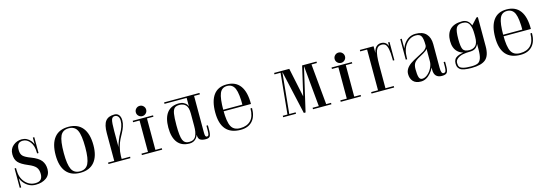

<svg xmlns="http://www.w3.org/2000/svg" viewBox="24 -1985 9028 3190"><g transform="rotate(-15 4538.0 -390.0)"><path d="M551 -750H526V-477H551ZM100 -299Q100 -158 179 -69Q258 20 373 20Q482 20 554 -32Q626 -84 626 -180Q626 -268 580 -328.5Q534 -389 411 -436Q314 -472 279.5 -507Q245 -542 245 -610Q245 -681 271 -712Q297 -743 352 -743Q423 -743 474.5 -675Q526 -607 526 -489V-477H551Q551 -622 490 -696Q429 -770 337 -770Q255 -770 190 -716Q125 -662 125 -569Q125 -480 171 -429Q217 -378 335 -329Q426 -292 461.5 -249.5Q497 -207 497 -132Q497 -71 467.5 -39Q438 -7 370 -7Q269 -7 197 -88.5Q125 -170 125 -301V-333H100ZM100 -333V0H125V-333Z M1140 -770Q980 -770 898 -667Q816 -564 816 -368Q816 -179 898.5 -79.5Q981 20 1140 20Q1299 20 1382.5 -80Q1466 -180 1466 -368Q1466 -564 1383.5 -667Q1301 -770 1140 -770ZM1326 -367Q1326 -172 1284 -88.5Q1242 -5 1140 -5Q1038 -5 997 -88Q956 -171 956 -367Q956 -575 996 -660Q1036 -745 1140 -745Q1244 -745 1285 -660Q1326 -575 1326 -367Z M2005 -25 2003 0H1626V-25ZM1732 -20V-503Q1732 -646 1779.5 -708Q1827 -770 1933 -770Q1982 -770 2009 -735.5Q2036 -701 2036 -642Q2036 -590 2018.5 -539Q2001 -488 1976 -442.5Q1951 -397 1925.5 -347Q1900 -297 1881 -226Q1862 -155 1860 -75L1844 -56L1850 -187Q1865 -265 1894 -335.5Q1923 -406 1947.5 -446.5Q1972 -487 1990.5 -539Q2009 -591 2009 -642Q2009 -692 1988 -717.5Q1967 -743 1932 -743Q1888 -743 1874 -696Q1860 -649 1860 -503V-20Z M2465 -711Q2465 -748 2439 -774Q2413 -800 2376 -800Q2339 -800 2313 -774Q2287 -748 2287 -711Q2287 -675 2313 -649Q2339 -623 2376 -623Q2413 -623 2439 -649Q2465 -675 2465 -711ZM2440 0H2312V-590H2440ZM2550 -25V0H2418V-25ZM2334 0H2201V-25H2334ZM2201 -565V-590H2339V-565ZM2551 -590V-566H2418V-590Z M2784 -725H3178V-750H2784ZM3018 -7Q2940 -7 2911.5 -74Q2883 -141 2883 -329Q2883 -462 2894 -527Q2905 -592 2932.5 -618Q2960 -644 3017 -644Q3086 -644 3125.5 -602.5Q3165 -561 3165 -457V-242Q3165 -188 3158.5 -148Q3152 -108 3136.5 -74.5Q3121 -41 3091.5 -24Q3062 -7 3018 -7ZM3167 -93Q3167 -26 3199 -3Q3231 20 3299 20Q3352 20 3370 -8.5Q3388 -37 3388 -118V-194H3363V-120Q3363 -62 3355.5 -40Q3348 -18 3326 -18Q3308 -18 3300.5 -34.5Q3293 -51 3293 -98V-725H3392V-750H3165V-577Q3158 -597 3145.5 -615.5Q3133 -634 3099 -652.5Q3065 -671 3019 -671Q2882 -671 2812.5 -582.5Q2743 -494 2743 -326Q2743 -158 2812.5 -69Q2882 20 3019 20Q3089 20 3133 -29.5Q3177 -79 3186 -181L3175 -186Z M4144 -282Q4144 -145 4079.5 -77Q4015 -9 3897 -9Q3786 -9 3743.5 -90Q3701 -171 3701 -367Q3701 -573 3737 -658Q3773 -743 3863 -743Q3958 -743 3995.5 -654.5Q4033 -566 4031 -351H4171Q4173 -556 4095.5 -663Q4018 -770 3862 -770Q3713 -770 3637 -667Q3561 -564 3561 -368Q3561 20 3897 20Q4028 20 4099.5 -58Q4171 -136 4171 -282ZM4057 -378H3677L3679 -351H4057Z M5158 -750 4980 20H5011L5189 -750ZM5183 -750 5253 0H5380L5310 -750ZM4783 -750 4711 -20H4742L4814 -750ZM4808 -750 4981 20H5002L5049 -216L4937 -750ZM4916 -750H4676V-725H4916ZM5405 -750H5166V-725H5405ZM5461 -25H5144V0H5461ZM4852 -25H4631V0H4852Z M5885 -711Q5885 -748 5859 -774Q5833 -800 5796 -800Q5759 -800 5733 -774Q5707 -748 5707 -711Q5707 -675 5733 -649Q5759 -623 5796 -623Q5833 -623 5859 -649Q5885 -675 5885 -711ZM5860 0H5732V-590H5860ZM5970 -25V0H5838V-25ZM5754 0H5621V-25H5754ZM5621 -565V-590H5759V-565ZM5971 -590V-566H5838V-590Z M6661 -467 6636 -466Q6636 -575 6623 -636Q6610 -697 6586.5 -719Q6563 -741 6521 -741Q6451 -741 6424 -669.5Q6397 -598 6397 -431L6372 -502Q6377 -649 6414 -709.5Q6451 -770 6521 -770Q6596 -770 6628.5 -704Q6661 -638 6661 -467ZM6397 0H6269V-750H6387V-585L6397 -565ZM6321 0H6151V-25H6321ZM6151 -725V-750H6321V-725ZM6540 -25V0H6374V-25ZM6661 -750V-437H6636V-750Z M7354 -119V-527Q7354 -641 7294 -705.5Q7234 -770 7113 -770Q6996 -770 6921 -674Q6846 -578 6846 -419H6871Q6871 -571 6941 -657Q7011 -743 7111 -743Q7178 -743 7202 -699.5Q7226 -656 7226 -547V-121Q7226 20 7359 20Q7424 20 7446 -9Q7468 -38 7468 -119V-195H7443V-121Q7443 -62 7433 -40Q7423 -18 7394 -18Q7354 -18 7354 -119ZM7226 -545Q7226 -517 7205 -492Q7184 -467 7159.5 -452.5Q7135 -438 7089 -414Q7080 -409 7075 -407Q6958 -346 6922 -320Q6821 -248 6821 -156Q6821 -77 6865 -28.5Q6909 20 6999 20Q7091 20 7167.5 -67.5Q7244 -155 7244 -249L7226 -356V-266Q7226 -213 7198 -155.5Q7170 -98 7123.5 -58.5Q7077 -19 7029 -19Q6989 -19 6975 -64Q6961 -109 6961 -202Q6961 -273 6988.5 -310.5Q7016 -348 7084 -383Q7163 -424 7197 -450.5Q7231 -477 7244 -516V-545ZM6871 -750H6846V-397H6871Z M7913 -743Q7956 -743 7985.5 -726Q8015 -709 8030.5 -675.5Q8046 -642 8052 -602Q8058 -562 8058 -508V-463Q8058 -360 8019 -318Q7980 -276 7912 -276Q7829 -276 7803 -319.5Q7777 -363 7777 -501Q7777 -643 7805 -693Q7833 -743 7913 -743ZM7869 20Q8036 20 8111 -43Q8186 -106 8186 -266V-770H8162L8061 -661Q8019 -770 7914 -770Q7776 -770 7706.5 -702Q7637 -634 7637 -504Q7637 -380 7706.5 -314.5Q7776 -249 7914 -249Q7949 -249 7976.5 -259Q8004 -269 8020 -285.5Q8036 -302 8044.5 -315.5Q8053 -329 8058 -343V-251Q8058 -147 8039 -94.5Q8020 -42 7982 -24.5Q7944 -7 7869 -7Q7779 -7 7731.5 -20.5Q7684 -34 7669.5 -56.5Q7655 -79 7655 -122Q7655 -168 7696 -198Q7737 -228 7792 -238.5Q7847 -249 7914 -249L7897 -272Q7764 -267 7696 -233.5Q7628 -200 7628 -122Q7628 -86 7636.5 -63Q7645 -40 7669.5 -19.5Q7694 1 7743.5 10.5Q7793 20 7869 20Z M8959 -282Q8959 -145 8894.5 -77Q8830 -9 8712 -9Q8601 -9 8558.5 -90Q8516 -171 8516 -367Q8516 -573 8552 -658Q8588 -743 8678 -743Q8773 -743 8810.5 -654.5Q8848 -566 8846 -351H8986Q8988 -556 8910.5 -663Q8833 -770 8677 -770Q8528 -770 8452 -667Q8376 -564 8376 -368Q8376 20 8712 20Q8843 20 8914.5 -58Q8986 -136 8986 -282ZM8872 -378H8492L8494 -351H8872Z"/></g></svg>

Font: Solide Mirage
Style: Etroit
Weight: 400
Designer: Jérémy Landes
Foundry: Velvetyne Type Foundry
Version: Version 1.1